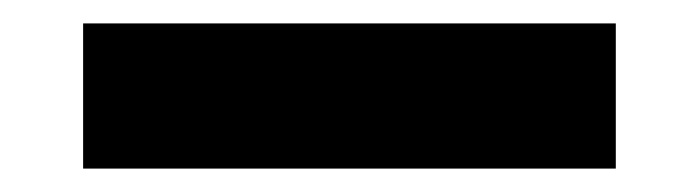

<svg xmlns="http://www.w3.org/2000/svg" viewBox="-20 -30 597 164"><path d="M51 -10H506V114H51Z"/></svg>

Font: Epunda Sans ExtraBold
Style: Regular
Weight: 800
Designer: Simon Atzbach
Foundry: typofactur
Version: Version 2.204; ttfautohint (v1.8.4.7-5d5b)